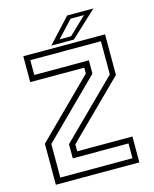

<svg xmlns="http://www.w3.org/2000/svg" viewBox="-125 -931 811 1014"><g transform="rotate(-15 281.0 -424.0)"><path d="M85 -30.5H479.5V-111.5H175V-189L478.5 -489V-670.5H92.5V-589.5H391V-517L85 -214ZM52.5 0V-224L357.5 -526.5V-558.5H62V-700H509V-478L207 -179.5V-141.5H509V0ZM219.5 -716 341.5 -848H485L343 -716ZM270.5 -736.5H333L428 -827H354.5Z"/></g></svg>

Font: Tourney Thin Light
Style: Regular
Weight: 300
Version: Version 1.015